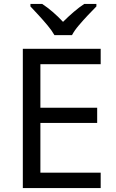

<svg xmlns="http://www.w3.org/2000/svg" viewBox="-20 -964 596 984"><path d="M496 0H97V-714H496V-635H187V-412H478V-334H187V-79H496ZM259 -784Q246 -807 224 -833.5Q202 -860 178 -886Q154 -912 136 -931V-944H196Q222 -927 250 -903Q278 -879 303 -852Q330 -879 358 -903Q386 -927 412 -944H474V-931Q455 -912 430.5 -886Q406 -860 383.5 -833.5Q361 -807 349 -784Z"/></svg>

Font: Noto Sans Sora Sompeng
Style: Regular
Weight: 400
Designer: Monotype Design Team. David Williams.
Foundry: Monotype Imaging Inc.
Version: Version 2.101